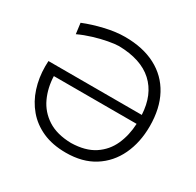

<svg xmlns="http://www.w3.org/2000/svg" viewBox="-158 -902 1107 1087"><g transform="rotate(30 395.0 -358.0)"><path d="M398.5 10Q311 10 246.2 -19Q181.5 -48 138.8 -98.8Q96 -149.5 74.8 -215.5Q53.5 -281.5 53.5 -356L54.5 -390.5H664.5Q658 -519.5 580.8 -590.2Q503.5 -661 358 -663.5Q332 -663 290 -655.2Q248 -647.5 201 -633.2Q154 -619 112.5 -599.5L103.5 -669Q162.5 -693 232.8 -709.5Q303 -726 362.5 -726Q480 -726 563.5 -682.2Q647 -638.5 691.5 -556Q736 -473.5 736 -357.5Q736 -251.5 696.5 -168.2Q657 -85 581.8 -37.5Q506.5 10 398.5 10ZM396.5 -52.5Q489 -54.5 546.8 -92.5Q604.5 -130.5 632.8 -193.2Q661 -256 664.5 -332H123.5Q126 -257 155 -194.2Q184 -131.5 243.5 -93Q303 -54.5 396.5 -52.5Z"/></g></svg>

Font: Commissioner Flair Light
Style: Regular
Weight: 300
Designer: Kostas Bartsokas
Foundry: Kostas Bartsokas
Version: Version 1.000; ttfautohint (v1.8.3)